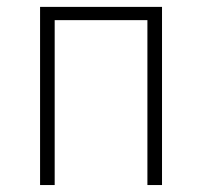

<svg xmlns="http://www.w3.org/2000/svg" viewBox="-20 -532 581 552"><path d="M403.8 0V-474.1H137.2V0H95.2V-512.2H445.8V0Z"/></svg>

Font: Clear Sans Thin
Style: Regular
Weight: 250
Foundry: Intel Corporation
Version: Version 1.00